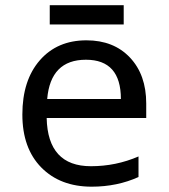

<svg xmlns="http://www.w3.org/2000/svg" viewBox="-20 -699 640 729"><path d="M535.2 -251H157.2Q161.1 -67.9 325.2 -67.9Q420.4 -67.9 505.9 -105V-26.9Q424.8 9.8 328.1 9.8Q208.5 9.8 136.7 -63.2Q64.9 -136.2 64.9 -264.2Q64.9 -394 131.1 -470Q197.3 -545.9 308.1 -545.9Q411.6 -545.9 473.4 -480.5Q535.2 -415 535.2 -306.2ZM159.2 -323.2H439Q439 -472.2 306.2 -472.2Q171.9 -472.2 159.2 -323.2ZM168.9 -679.2H449.7V-606H168.9Z"/></svg>

Font: Noto Mono
Style: Regular
Weight: 400
Designer: Monotype Design Team
Foundry: Monotype Imaging Inc.
Version: Version 1.00